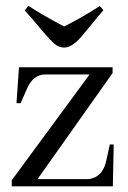

<svg xmlns="http://www.w3.org/2000/svg" viewBox="-20 -657 452 677"><path d="M112.3 -25.4H288.1C293.9 -25.4 299.8 -26.4 305.7 -28.3C331.7 -36.1 348.3 -57.9 355.5 -93.8L367.2 -147.5H380.9L377.9 0H21.5V-21.5L295.9 -394.5H138.7C111.3 -393.9 90.5 -377.9 76.2 -346.7L52.7 -293H38.1L46.9 -419.9H377V-399.4ZM207 -489.3C199.2 -489.3 191.1 -491.2 182.6 -495.1C170.9 -501.6 150.7 -522.1 122.1 -556.6C100.6 -582.7 82.4 -603.8 67.4 -620.1L80.1 -636.7C106.8 -618.5 148.8 -594.1 206.1 -563.5C248.4 -585 290.4 -609 332 -635.7L344.7 -621.1C330.4 -604.8 312.5 -583.3 291 -556.6L266.6 -527.3C244.5 -502 224.6 -489.3 207 -489.3Z"/></svg>

Font: Abhaya Libre
Style: Regular
Weight: 400
Designer: Pushpananda Ekanayake, Sol Matas, Pathum Egodawatta
Foundry: Mooniak
Version: Version 1.041; ; ttfautohint (v1.5)